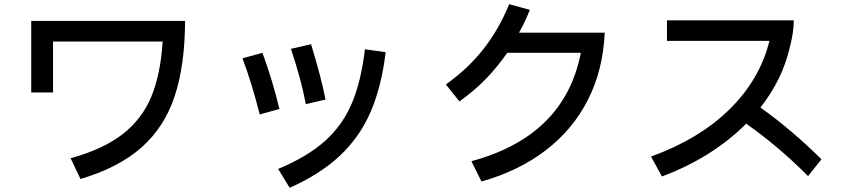

<svg xmlns="http://www.w3.org/2000/svg" viewBox="-20 -829 4025 916"><path d="M129 -729H863Q862 -516 813 -369Q764 -222 655 -125.5Q546 -29 364 25L317 -74Q472 -117 564.5 -188.5Q657 -260 701.5 -367Q746 -474 756 -631H233V-388H129Z M1439 -332Q1418 -446 1368 -596L1464 -618Q1513 -458 1533 -354ZM1307 -23Q1446 -81 1530 -156Q1614 -231 1658.5 -336Q1703 -441 1721 -594L1820 -580Q1800 -416 1749 -297Q1698 -178 1604 -88.5Q1510 1 1362 67ZM1219 -283Q1185 -420 1137 -551L1232 -577Q1281 -444 1313 -309Z M2865 -673Q2857 -494 2784.5 -352Q2712 -210 2583 -111.5Q2454 -13 2277 37L2229 -60Q2674 -180 2751 -577H2400Q2354 -511 2301 -455.5Q2248 -400 2172 -345L2107 -426Q2214 -502 2288 -597Q2362 -692 2409 -809L2508 -782Q2482 -718 2456 -673Z M3899 -69 3835 11Q3696 -129 3540 -239Q3378 -77 3138 13L3086 -82Q3317 -166 3461 -308Q3605 -450 3651 -634H3162V-732H3767Q3767 -673 3746 -595Q3711 -448 3608 -316Q3758 -209 3899 -69Z"/></svg>

Font: IBM Plex Sans JP Medium
Style: Regular
Weight: 500
Designer: Mike Abbink; Paul van der Laan; Pieter van Rosmalen; Wujin Sim; Yejin Wi; Jinhee Kim; Boomi Park; Yona Kim; Kichan Ma
Foundry: Sandoll Inc.
Version: Version 1.001